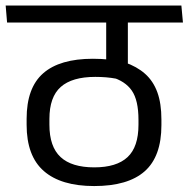

<svg xmlns="http://www.w3.org/2000/svg" viewBox="-36 -652 666 678"><path d="M285.5 -572.5H511L505.5 -632.5H280ZM415 -593.5H340V-478.5L415 -478ZM-16 -632.5 -11 -572.5H610L604.5 -632.5ZM339 -596V-393.5L415.5 -389.5V-596ZM404 -432 356.5 -380Q406 -366 429.5 -332Q453 -298 453 -228.5V-211.5Q453 -133 414.2 -97Q375.5 -61 297 -61Q217 -61 177.8 -97.5Q138.5 -134 138.5 -211.5V-232Q138.5 -309.5 178.5 -345Q218.5 -380.5 300.5 -380.5Q320 -380.5 338.2 -379Q356.5 -377.5 375.2 -374Q394 -370.5 414.5 -364V-431.5Q380.5 -438.5 351 -441.5Q321.5 -444.5 292 -444.5Q175 -444.5 116.5 -393.2Q58 -342 58 -232.5V-211.5Q58 -101 118.8 -48Q179.5 5 296.5 5Q416 5 475 -47.2Q534 -99.5 534 -210V-229.5Q534 -287 519.5 -326.5Q505 -366 476.2 -391.5Q447.5 -417 404 -432Z"/></svg>

Font: Anek Devanagari
Style: Regular
Weight: 400
Designer: Kailash Malviya (Devanagari) & Yesha Goshar (Latin)
Foundry: Ek Type
Version: Version 1.003